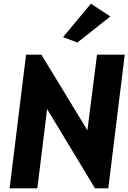

<svg xmlns="http://www.w3.org/2000/svg" viewBox="-20 -1009 695 1039"><path d="M494 10H566L655 -713H505L453 -304L204 -713H121L32 10H182L235 -419ZM321 -808 399 -779 577 -920 472 -989Z"/></svg>

Font: Bluebird
Style: SfBdNrwObl
Weight: 700
Designer: Jasper
Foundry: Cannot Into Space Fonts
Version: Version 0.98